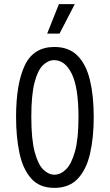

<svg xmlns="http://www.w3.org/2000/svg" viewBox="-20 -900 533 932"><path d="M244 12Q172 12 131.5 -33.5Q91 -79 74.5 -157Q58 -235 58 -332Q58 -494 100.5 -583Q143 -672 244 -672Q314 -672 356 -630Q398 -588 416.5 -511.5Q435 -435 435 -332Q435 -232 417 -154Q399 -76 357 -32Q315 12 244 12ZM244 -52Q274 -52 300.5 -78Q327 -104 344 -165Q361 -226 361 -331Q361 -475 328.5 -541.5Q296 -608 243 -608Q214 -608 188.5 -583.5Q163 -559 147.5 -499Q132 -439 132 -333Q132 -223 148.5 -162Q165 -101 190.5 -76.5Q216 -52 244 -52ZM269 -737H209L266 -880H343Z"/></svg>

Font: Bricolage Grotesque 12pt Condensed Light
Style: Regular
Weight: 300
Width: 3
Designer: Mathieu Triay
Foundry: Atelier Triay
Version: Version 1.001; ttfautohint (v1.8.4.7-5d5b);gftools[0.9.33.de